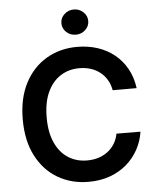

<svg xmlns="http://www.w3.org/2000/svg" viewBox="-62 -996 868 1059"><g transform="rotate(-5 372.0 -467.0)"><path d="M694.2 -481.9H561.4Q555.8 -514.6 540.5 -540Q525.2 -565.3 502.5 -583.1Q479.8 -600.9 450.8 -609.9Q421.9 -619 388.5 -619Q329.2 -619 283.4 -589.3Q237.6 -559.7 211.6 -502.7Q185.7 -445.7 185.7 -363.6Q185.7 -280.2 211.8 -223.2Q237.9 -166.2 283.6 -137.3Q329.2 -108.3 388.1 -108.3Q420.8 -108.3 449.4 -117Q478 -125.7 500.9 -142.8Q523.8 -159.8 539.6 -184.7Q555.4 -209.5 561.4 -241.5L694.2 -240.8Q686.8 -188.9 662.1 -143.5Q637.4 -98 597.7 -63.4Q557.9 -28.8 504.6 -9.4Q451.3 9.9 386.4 9.9Q290.5 9.9 215.2 -34.4Q139.9 -78.8 96.6 -162.6Q53.3 -246.4 53.3 -363.6Q53.3 -481.2 96.9 -564.8Q140.6 -648.4 215.9 -692.8Q291.2 -737.2 386.4 -737.2Q447.1 -737.2 499.3 -720.2Q551.5 -703.1 592.3 -670.3Q633.2 -637.4 659.6 -590Q686.1 -542.6 694.2 -481.9ZM386.4 -804.7Q355.5 -804.7 333.6 -825.1Q311.8 -845.5 311.8 -874.3Q311.8 -903.4 333.8 -923.8Q355.8 -944.2 386.4 -944.2Q416.9 -944.2 438.7 -923.8Q460.6 -903.4 460.6 -874.3Q460.6 -845.5 438.7 -825.1Q416.9 -804.7 386.4 -804.7Z"/></g></svg>

Font: InterMG SemiBold
Style: Regular
Weight: 600
Designer: Rasmus Andersson
Foundry: rsms
Version: Version 3.019;December 26, 2023;FontCreator 15.0.0.2955 64-b